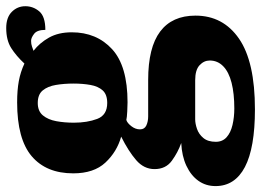

<svg xmlns="http://www.w3.org/2000/svg" viewBox="-148 -494 860 633"><g transform="rotate(-90 282.5 -177.0)"><path d="M239 233Q112 233 49 200Q-14 167 -14 103Q-14 71 3.5 46.5Q21 22 53 7Q85 -8 128 -10Q97 -21 69.5 -41Q42 -61 42 -98Q42 -133 71.5 -158.5Q101 -184 149 -208Q99 -222 63.5 -260Q28 -298 28 -366Q28 -455 84.5 -503Q141 -551 262 -551Q302 -551 332 -545.5Q362 -540 390 -527Q415 -554 441 -570.5Q467 -587 507 -587Q542 -587 560.5 -568.5Q579 -550 579 -524Q579 -498 562 -478Q545 -458 501 -458Q501 -485 488 -495Q475 -505 465 -505Q454 -505 446 -502Q438 -499 432 -497Q458 -477 475.5 -446Q493 -415 493 -371Q493 -289 437.5 -238Q382 -187 262 -187Q252 -187 232 -188Q212 -189 204 -191Q194 -188 183.5 -174.5Q173 -161 173 -146Q173 -131 186 -125Q199 -119 216 -119H336Q443 -119 495.5 -79.5Q548 -40 548 37Q548 128 472 180.5Q396 233 239 233ZM242 165Q291 165 326.5 156Q362 147 381 128.5Q400 110 400 84Q400 65 384.5 50.5Q369 36 335 36H206Q192 36 174.5 42Q157 48 144.5 63Q132 78 132 104Q132 126 147 139.5Q162 153 187.5 159Q213 165 242 165ZM260 -254Q288 -254 301.5 -269Q315 -284 319.5 -309.5Q324 -335 324 -365Q324 -396 319.5 -423Q315 -450 301.5 -466.5Q288 -483 260 -483Q233 -483 219 -466Q205 -449 200 -422Q195 -395 195 -364Q195 -320 207.5 -287Q220 -254 260 -254Z"/></g></svg>

Font: Noto Serif Tibetan Black
Style: Regular
Weight: 900
Version: Version 2.103